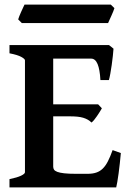

<svg xmlns="http://www.w3.org/2000/svg" viewBox="-20 -810 565 830"><path d="M502.4 -148.4Q500.5 -127.4 498 -104.2Q495.6 -81.1 492.7 -60.3Q489.7 -39.6 487.1 -23.4Q484.4 -7.3 482.4 0H21V-35.6Q54.2 -42.5 71 -50.5Q87.9 -58.6 87.9 -65.4V-549.3Q87.9 -555.2 72 -564Q56.2 -572.8 21 -579.6V-615.2H451.2L470.7 -599.6Q469.7 -586.9 467.8 -567.9Q465.8 -548.8 462.9 -528.8Q460 -508.8 456.8 -491Q453.6 -473.1 450.7 -463.9H414.1Q411.6 -509.3 401.9 -533Q392.1 -556.6 374 -556.6H210V-358.9H404.3L420.4 -341.8Q416.5 -335 410.9 -325.9Q405.3 -316.9 399.2 -308.1Q393.1 -299.3 387 -291.7Q380.9 -284.2 375.5 -280.3Q368.2 -287.6 359.6 -292.5Q351.1 -297.4 340.1 -300.8Q329.1 -304.2 314.2 -305.7Q299.3 -307.1 278.8 -307.1H210V-89.8Q210 -82.5 213.4 -76.9Q216.8 -71.3 227.5 -67.1Q238.3 -63 257.8 -60.8Q277.3 -58.6 309.6 -58.6H357.9Q380.4 -58.6 396.2 -64Q412.1 -69.3 424.3 -81.3Q436.5 -93.3 446.5 -112.8Q456.5 -132.3 466.8 -161.1ZM474.6 -774.9Q473.1 -769.5 469.5 -760.5Q465.8 -751.5 461.4 -741.7Q457 -731.9 453.1 -723.4Q449.2 -714.8 447.3 -710.4H74.2L58.6 -726.1Q60.1 -731.4 63.5 -740.2Q66.9 -749 71.3 -758.5Q75.7 -768.1 79.6 -776.6Q83.5 -785.2 85.9 -790H459Z"/></svg>

Font: Gentium Basic
Style: Bold
Weight: 700
Designer: J. Victor Gaultney and Annie Olsen
Foundry: SIL International
Version: Version 1.100